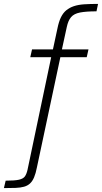

<svg xmlns="http://www.w3.org/2000/svg" viewBox="-88 -763 522 983"><path d="M-68 200 -59 162Q-12 162 9.5 157Q31 152 39.5 140Q48 128 53 106L174 -470H67L76 -510H183L206 -617Q213 -652 224 -674.5Q235 -697 251.5 -710.5Q268 -724 290.5 -731.5Q313 -739 343.5 -741Q374 -743 414 -743L406 -705Q353 -705 322 -699Q291 -693 276 -675.5Q261 -658 254 -625L229 -510H365L356 -470H221L101 94Q95 125 86.5 145Q78 165 65.5 176.5Q53 188 35 193Q17 198 -8 199Q-33 200 -68 200Z"/></svg>

Font: Saira Thin ExtraLight
Style: Italic
Weight: 250
Italic angle: -12°
Version: Version 1.101